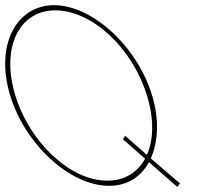

<svg xmlns="http://www.w3.org/2000/svg" viewBox="-90 -730 785 744"><path d="M-50.6 -360C-109.3 -552 -29.3 -709 119.1 -710C267 -710 442 -551 499.4 -360C528.2 -265.8 522.4 -179.6 494.3 -116.3L598.2 -27L607.4 -20L597.7 -6L588.5 -13L487.2 -101.8C456.4 -44.6 402.9 -9.5 332.3 -10C182.7 -10 8.1 -168 -50.6 -360ZM-30.6 -360C25.7 -176 184.5 -29 326.2 -30C392.8 -30 443.3 -62 472.2 -115L395 -183L386.9 -190L394.5 -204L402.6 -197L479.3 -129.5C505.4 -188.5 507.6 -269.5 479.4 -360C423.2 -544 267.5 -689 125.2 -690C-17.6 -690 -86.8 -544 -30.6 -360Z"/></svg>

Font: Nordica Plus
Style: NordicaClassicUltLtCondOpObl
Weight: 300
Version: Version 1.01